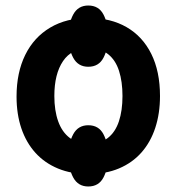

<svg xmlns="http://www.w3.org/2000/svg" viewBox="-20 -621 640 696"><path d="M300 10Q239 10 190.5 -10Q142 -30 108.5 -67Q75 -104 57.5 -155.5Q40 -207 40 -271Q40 -358 71.5 -422Q103 -486 162 -521Q221 -556 302 -556Q381 -556 439 -522.5Q497 -489 528.5 -425.5Q560 -362 560 -273Q560 -210 543 -158Q526 -106 493 -68.5Q460 -31 411.5 -10.5Q363 10 300 10ZM302 -100Q344 -100 371 -121Q398 -142 411 -181Q424 -220 424 -273Q424 -325 411.5 -364Q399 -403 372 -424.5Q345 -446 302 -446Q240 -446 208.5 -399.5Q177 -353 177 -273Q177 -220 191 -181Q205 -142 233 -121Q261 -100 302 -100ZM300 -379Q263 -379 245.5 -411.5Q228 -444 228 -490Q228 -536 245.5 -568.5Q263 -601 300 -601Q338 -601 355 -568.5Q372 -536 372 -490Q372 -444 355 -411.5Q338 -379 300 -379ZM300 55Q263 55 245.5 22.5Q228 -10 228 -56Q228 -102 245.5 -134.5Q263 -167 300 -167Q338 -167 355 -134.5Q372 -102 372 -56Q372 -10 355 22.5Q338 55 300 55Z"/></svg>

Font: Noto Sans Mono
Style: Bold
Weight: 700
Designer: Monotype Design Team
Foundry: Monotype Imaging Inc.
Version: Version 2.014